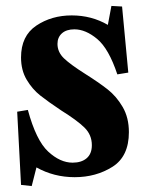

<svg xmlns="http://www.w3.org/2000/svg" viewBox="-20 -588 498 648"><path d="M225 -39Q255 -39 272.5 -54Q290 -69 290 -98Q290 -133 265 -157.5Q240 -182 187 -215Q142 -245 115.5 -266Q89 -287 70 -319Q51 -351 51 -394Q51 -467 102.5 -501.5Q154 -536 222 -536Q289 -536 344 -504L356 -568L392 -566L413 -343L376 -337Q347 -424 308 -456.5Q269 -489 231 -489Q204 -489 189 -475.5Q174 -462 174 -440Q174 -412 196 -391Q218 -370 267 -339Q313 -310 343 -286.5Q373 -263 394 -227Q415 -191 415 -142Q415 -60 359.5 -25Q304 10 232 10Q162 10 103 -23L87 40L51 36L38 -211L74 -217Q102 -114 142.5 -76.5Q183 -39 225 -39Z"/></svg>

Font: Minipax
Style: Bold
Weight: 600
Designer: Raphaël Ronot, Igor Stepanchenko (Cyrillic)
Foundry: steppetype
Version: Version 1.002